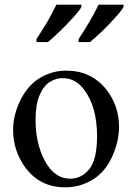

<svg xmlns="http://www.w3.org/2000/svg" viewBox="-20 -786 566 821"><path d="M263 -484Q370 -484 435 -403Q489 -333 489 -244Q489 -181 459.5 -116Q430 -51 376.5 -18Q323 15 258 15Q151 15 88 -70Q36 -142 36 -230Q36 -295 68 -359Q100 -423 152 -453.5Q204 -484 263 -484ZM247 -452Q220 -452 193 -435.5Q166 -419 149 -378.5Q132 -338 132 -273Q132 -172 172.5 -97Q213 -22 280 -22Q329 -22 362 -63Q395 -104 395 -204Q395 -329 340 -402Q304 -452 247 -452ZM136 -606V-619Q146 -635 158 -653.5Q170 -672 181.5 -691.5Q193 -711 203 -730.5Q213 -750 221 -766H328V-756Q323 -747 313.5 -735Q304 -723 291.5 -709.5Q279 -696 265 -681.5Q251 -667 237 -653.5Q223 -640 209.5 -627.5Q196 -615 185 -606ZM316 -606V-619Q327 -635 338.5 -653.5Q350 -672 361.5 -691.5Q373 -711 383.5 -730.5Q394 -750 401 -766H508V-756Q503 -747 493.5 -735Q484 -723 471.5 -709.5Q459 -696 445.5 -681.5Q432 -667 417.5 -653.5Q403 -640 389.5 -627.5Q376 -615 365 -606Z"/></svg>

Font: MM Ethnic
Style: Regular
Weight: 400
Designer: Khon Soe Zaw Thu
Version: Version 1.00 July 18, 2016, initial release